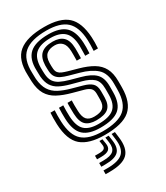

<svg xmlns="http://www.w3.org/2000/svg" viewBox="-195 -693 829 958"><g transform="rotate(-30 219.0 -214.0)"><path d="M216.8 9.2Q126.8 9.2 83.2 -28.1Q39.8 -65.5 36 -156.8Q35.2 -174.8 35.5 -192.2Q35.8 -209.8 36.8 -223H61.2Q60.5 -212.2 60.2 -192.8Q60 -173.2 60.8 -157.8Q64.2 -78 101.4 -44.9Q138.5 -11.8 216.8 -11.8Q306 -11.8 344.6 -44.8Q383.2 -77.8 383.8 -153.2Q384 -160.8 384 -166.6Q384 -172.5 384 -178.1Q384 -183.8 384 -190.5Q384 -250.8 352.4 -278.8Q320.8 -306.8 263.2 -322.5L207.2 -338Q185.5 -344 169.4 -351.6Q153.2 -359.2 143.9 -371.9Q134.5 -384.5 133 -405.2Q132.8 -413.2 132.2 -422.2Q131.8 -431.2 132 -440.5Q133.5 -484.5 155.4 -504.6Q177.2 -524.8 223 -524.8Q262.8 -524.8 283.2 -504.8Q303.8 -484.8 305 -439.2Q305.2 -428.2 305.1 -415.6Q305 -403 304.5 -382.2H280.2Q280.5 -399 280.5 -415.8Q280.5 -432.5 280.2 -438Q278.8 -472.8 263.1 -488.1Q247.5 -503.5 223 -503.5Q192 -503.5 174.9 -488.9Q157.8 -474.2 157 -440.5Q156.8 -430.8 157 -422.6Q157.2 -414.5 158 -405.2Q159.5 -390.8 166.4 -382.5Q173.2 -374.2 185.2 -369.1Q197.2 -364 213.8 -359.2L269 -343.8Q315.5 -331 346.6 -312.5Q377.8 -294 393.2 -264.8Q408.8 -235.5 408.8 -190.5Q408.8 -183.5 408.9 -177.6Q409 -171.8 408.9 -166Q408.8 -160.2 408.8 -153.2Q408.2 -66.8 364 -28.8Q319.8 9.2 216.8 9.2ZM216.8 -33Q151.2 -33 119.9 -61.5Q88.5 -90 85.5 -159Q85 -173 85 -192.5Q85 -212 85.8 -223H110.5Q109.5 -212.2 109.6 -192.5Q109.8 -172.8 110.2 -160Q112.8 -102.2 138.1 -78.2Q163.5 -54.2 216.8 -54.2Q279 -54.2 306.2 -77.2Q333.5 -100.2 334 -153.5Q334.2 -163.5 334.1 -172Q334 -180.5 334 -190.5Q334 -232 312.5 -250.8Q291 -269.5 251.5 -280L193.8 -295.5Q159.5 -304.8 135.8 -317.2Q112 -329.8 99 -350.4Q86 -371 83.2 -404.2Q82.5 -414 82.6 -423.2Q82.8 -432.5 82.2 -440.8Q79.8 -506.2 113.4 -536.6Q147 -567 223 -567Q288.5 -567 319.8 -538Q351 -509 354.2 -443.5Q354.8 -434.5 354.8 -416.9Q354.8 -399.2 353.5 -382.2H329Q329.2 -399.2 329.6 -416.2Q330 -433.2 329.8 -440.2Q328 -497.2 301.4 -521.5Q274.8 -545.8 223 -545.8Q163.5 -545.8 135.5 -521.2Q107.5 -496.8 107.2 -440.8Q107 -431.8 107.4 -422.4Q107.8 -413 108.2 -405.2Q109.8 -378 120.6 -361.4Q131.5 -344.8 151.8 -334.8Q172 -324.8 200.5 -316.8L257.2 -301.2Q310.5 -287 334.8 -262.6Q359 -238.2 359 -190.5Q359 -182 359 -172.9Q359 -163.8 358.8 -153.2Q358.2 -89 325.5 -61Q292.8 -33 216.8 -33ZM216.8 -75.2Q177 -75.2 156.9 -94.2Q136.8 -113.2 135 -160.8Q134.8 -171.5 134.4 -191.4Q134 -211.2 135 -223H159.5Q158.8 -211.8 158.9 -196.4Q159 -181 159.8 -161.8Q161 -126 174.9 -111.2Q188.8 -96.5 216.8 -96.5Q252.2 -96.5 267.9 -109.8Q283.5 -123 284 -153.5Q284.2 -163.5 284.2 -172.4Q284.2 -181.2 284.2 -190.5Q283.8 -211.2 273.2 -221.4Q262.8 -231.5 240 -237.8L180.5 -254Q133.8 -266.5 101.9 -283.9Q70 -301.2 53 -329.9Q36 -358.5 33.5 -405Q33 -415 32.9 -423.6Q32.8 -432.2 32.5 -441Q28.8 -532 75.6 -570.6Q122.5 -609.2 223 -609.2Q314.5 -609.2 356.2 -571.5Q398 -533.8 403.2 -446.2Q404 -434 403.9 -416.9Q403.8 -399.8 402.5 -382.2H377.8Q379.2 -399 379.2 -416.5Q379.2 -434 378.8 -445Q375 -521.5 338.4 -554.9Q301.8 -588.2 223 -588.2Q135 -588.2 94.6 -553.8Q54.2 -519.2 57.2 -440.8Q57.8 -432 57.6 -423.4Q57.5 -414.8 58.2 -405Q62 -363.8 77.6 -339.4Q93.2 -315 120.6 -300.5Q148 -286 187.2 -275.2L245.8 -259Q279.2 -249.8 294.2 -234.9Q309.2 -220 309.2 -190.5Q309.2 -183.8 309.2 -178.1Q309.2 -172.5 309.2 -166.6Q309.2 -160.8 309 -153.2Q308.5 -112 287.2 -93.6Q266 -75.2 216.8 -75.2ZM248 21.5H267L271.2 55Q279.8 121.5 250.2 151Q220.8 180.5 145.2 180.5H121.8V159H145.2Q209.2 159 234.4 134.5Q259.5 110 252.2 55ZM177.8 21.5H195L199.2 46.5Q203.8 71.8 191.1 83.2Q178.5 94.8 145.2 94.8H121.8V74H145.2Q167 74 175.1 67.5Q183.2 61 181.2 46.5ZM212 21.5H231L235.2 50.8Q242 96.8 220.9 117.1Q199.8 137.5 145.2 137.5H121.8V116H145.2Q188 116 204.6 100.8Q221.2 85.5 216.2 50.8Z"/></g></svg>

Font: Big Shoulders Inline Text Thin ExtraBold
Style: Regular
Weight: 800
Version: Version 2.002